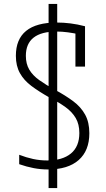

<svg xmlns="http://www.w3.org/2000/svg" viewBox="-20 -855 540 980"><path d="M228 105V-380H272V105ZM228 -380V-835H272V-380ZM225 10Q188 10 151.5 3Q115 -4 78 -17V-65Q114 -51 149 -43.5Q184 -36 221 -36Q299 -36 342 -71.5Q385 -107 385 -176Q385 -221 366.5 -252.5Q348 -284 314 -308.5Q280 -333 231 -358Q178 -388 140 -416.5Q102 -445 81.5 -482Q61 -519 61 -570Q61 -655 113.5 -697.5Q166 -740 270 -740Q304 -740 340 -735.5Q376 -731 414 -721V-515H365V-703L388 -679Q356 -686 326.5 -690Q297 -694 269 -694Q191 -694 151.5 -663Q112 -632 112 -570Q112 -529 129.5 -499.5Q147 -470 180.5 -446Q214 -422 260 -397Q314 -368 353.5 -338.5Q393 -309 414.5 -270Q436 -231 436 -175Q436 -86 381.5 -38Q327 10 225 10Z"/></svg>

Font: M PLUS Code Latin Light
Style: Regular
Weight: 300
Designer: Coji Morishita
Foundry: UNDERFOREST DESIGN
Version: Version 1.002; ttfautohint (v1.8.3)